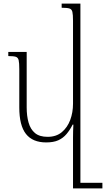

<svg xmlns="http://www.w3.org/2000/svg" viewBox="-20 -780 588 1065"><path d="M236 10Q161 10 124 -37Q87 -84 87 -184V-397Q87 -431 83.5 -446Q80 -461 67.5 -465Q55 -469 26 -469V-492H128V-184Q128 -137 138.5 -100Q149 -63 174 -42Q199 -21 244 -21Q292 -21 323 -47Q354 -73 369.5 -114.5Q385 -156 385 -205V-665Q385 -699 381.5 -714Q378 -729 365 -733Q352 -737 322 -737V-760H426V265H385V-16Q385 -34 385.5 -52.5Q386 -71 387 -89H383Q368 -59 349 -36.5Q330 -14 303.5 -2Q277 10 236 10ZM415 265V234H548V265Z"/></svg>

Font: Noto Serif Armenian ExtraLight
Style: Regular
Weight: 250
Version: Version 2.007